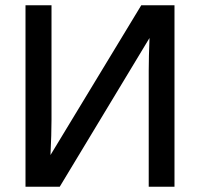

<svg xmlns="http://www.w3.org/2000/svg" viewBox="-20 -708 759 728"><path d="M546.9 -564 206.5 0H76.7V-688H175.3V-253.9Q175.3 -226.6 174.3 -193.1Q173.3 -159.7 171.4 -120.1L515.6 -688H641.6V0H543.9V-439.9Q543.9 -466.3 544.7 -497.3Q545.4 -528.3 546.9 -564Z"/></svg>

Font: Arimo Medium
Style: Regular
Weight: 500
Designer: Steve Matteson
Foundry: Monotype Imaging Inc.
Version: Version 1.33